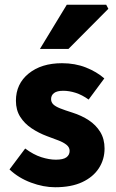

<svg xmlns="http://www.w3.org/2000/svg" viewBox="-20 -776 487 808"><path d="M212 12Q163 12 110.5 -7.5Q58 -27 20 -63L86 -151Q121 -125 154 -114.5Q187 -104 215 -104Q246 -104 259.5 -114Q273 -124 273 -141Q273 -156 260 -166.5Q247 -177 226 -185Q205 -193 178 -203Q143 -216 113 -236Q83 -256 65 -284.5Q47 -313 47 -352Q47 -423 100.5 -466.5Q154 -510 241 -510Q296 -510 341.5 -492Q387 -474 419 -446L353 -357Q325 -377 298 -385.5Q271 -394 246 -394Q220 -394 207.5 -384.5Q195 -375 195 -359Q195 -346 204 -337Q213 -328 233 -320Q253 -312 285 -302Q323 -290 353.5 -270Q384 -250 402 -220.5Q420 -191 420 -151Q420 -105 396 -68Q372 -31 326 -9.5Q280 12 212 12ZM148 -570 261 -756H427L436 -739L268 -570Z"/></svg>

Font: Mada ExtraBold
Style: Regular
Weight: 800
Designer: Khaled Hosny
Version: Version 1.5